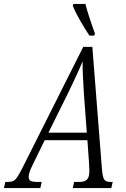

<svg xmlns="http://www.w3.org/2000/svg" viewBox="-70 -951 636 971"><path d="M-50 0 -43 -31H-29Q-13 -31 -2.5 -36Q8 -41 19 -58Q30 -75 47 -109L351 -714H397L445 -103Q448 -59 456 -45Q464 -31 487 -31H500L493 0H298L305 -31H332Q358 -31 370 -43Q382 -55 382 -88Q382 -95 381 -108.5Q380 -122 380 -132L372 -242H156L96 -119Q84 -95 79.5 -81Q75 -67 75 -57Q75 -42 84.5 -36.5Q94 -31 119 -31H141L134 0ZM277 -486 175 -280H369L354 -482Q352 -526 349.5 -565.5Q347 -605 348 -641Q333 -605 316.5 -569.5Q300 -534 277 -486ZM382 -771Q358 -808 335.5 -846.5Q313 -885 298 -922L301 -931H362Q369 -902 383 -859.5Q397 -817 410 -782L407 -771Z"/></svg>

Font: Noto Serif ExtraCondensed Light
Style: Italic
Weight: 300
Width: 2
Italic angle: -12°
Designer: Monotype Design Team
Foundry: Monotype Imaging Inc.
Version: Version 2.014; ttfautohint (v1.8.4.7-5d5b)